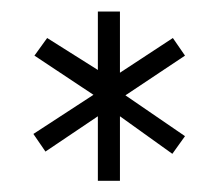

<svg xmlns="http://www.w3.org/2000/svg" viewBox="-20 -787 387 340"><path d="M41 -688.5 63.5 -719.7 153.3 -663.1V-766.6H192.4V-658.2L286.1 -719.7L307.6 -688.5L202.1 -618.2L307.6 -545.9L285.2 -514.6L192.4 -581.1V-466.8H153.3V-581.1L60.5 -518.6L39.1 -549.8L145.5 -619.1Z"/></svg>

Font: Post No Bills Colombo
Style: Light
Weight: 400
Designer: Kosala Senevirathne, Siva Puranthara, Lasantha Premarathna, Tharique Azeez
Foundry: Mooniak
Version: Version 1.220 ; ttfautohint (v1.5)